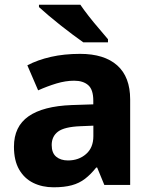

<svg xmlns="http://www.w3.org/2000/svg" viewBox="-20 -786 643 816"><path d="M320.3 -557.1Q423.1 -557.1 478.2 -508.1Q533.2 -459 533.2 -363.7V0H423.4L392.9 -74H388.9Q365.9 -45 341.4 -26.2Q316.9 -7.3 285.1 1.3Q253.3 10 207.6 10Q159.6 10 121.4 -8.7Q83.3 -27.4 61.3 -65.6Q39.3 -103.8 39.3 -162.5Q39.3 -248.5 101.3 -291.7Q163.2 -334.9 284.8 -339.5L376.5 -342.5V-358.4Q376.5 -405.2 354.9 -424.1Q333.3 -443 295.1 -443Q259.2 -443 219.8 -431.2Q180.5 -419.3 142.1 -402L96.2 -508.4Q140 -531.5 196.4 -544.3Q252.8 -557.1 320.3 -557.1ZM321.4 -249.6Q253.8 -246.9 226.7 -226.7Q199.7 -206.4 199.7 -169.6Q199.7 -136 218.7 -120.1Q237.8 -104.1 268.7 -104.1Q314.5 -104.1 345.6 -131.2Q376.8 -158.2 376.8 -207.3V-251.9ZM321.4 -766Q336.4 -744 357.6 -716.8Q378.8 -689.7 401.1 -664Q423.3 -638.3 438.9 -619.3V-606H334.1Q315.1 -619.3 289 -638.8Q263 -658.3 235.7 -679.8Q208.5 -701.3 184.6 -721.7Q160.7 -742 145.6 -756V-766Z"/></svg>

Font: Noto Sans Oriya
Style: Regular
Weight: 400
Designer: Amélie Bonet and Sol Matas
Foundry: Google LLC
Version: Version 2.006